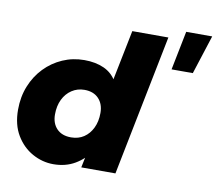

<svg xmlns="http://www.w3.org/2000/svg" viewBox="-85 -887 1124 996"><g transform="rotate(10 477.0 -389.0)"><path d="M257 9Q199 9 146.5 -20Q94 -49 61 -104Q28 -159 28 -238Q28 -306 51 -363Q74 -420 114.5 -462Q155 -504 208.5 -527.5Q262 -551 323 -551Q382 -551 426.5 -531Q471 -511 496 -466.5Q521 -422 521 -350Q521 -278 504 -213.5Q487 -149 453.5 -99Q420 -49 370.5 -20Q321 9 257 9ZM323 -144Q362 -144 390.5 -163Q419 -182 435.5 -216Q452 -250 452 -295Q452 -342 425 -370.5Q398 -399 350 -399Q313 -399 283.5 -379.5Q254 -360 237.5 -326Q221 -292 221 -247Q221 -200 248 -172Q275 -144 323 -144ZM403 0 422 -91 457 -270 482 -449 541 -742H731L583 0ZM776 -582 817 -787H954L888 -582Z"/></g></svg>

Font: Montserrat Thin ExtraBold
Style: Italic
Weight: 800
Italic angle: -11.3°
Version: Version 9.000